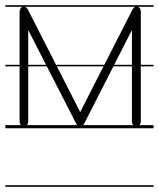

<svg xmlns="http://www.w3.org/2000/svg" viewBox="-23 -483 608 735"><path d="M-2.5 226V232H565V226ZM-2.5 -463V-457H63.4C54.2 -453.5 52 -441.5 52 -439V-235H-2.5V-229H52V-17C52 -12.1 54 -7.3 57.4 -4H-2.5V8H565V-4H510.6C514 -7.3 516 -12.1 516 -17V-229H565V-235H516V-439C516 -447 512.1 -454.4 504.9 -457H565V-463ZM79.6 -4C83 -7.3 85 -12.1 85 -17V-229H156.2L269 -9C270.1 -7.1 271.5 -5.4 273.2 -4ZM294.6 -4C296.4 -5.4 297.9 -7.1 299 -9L411.1 -229H482V-17C482 -12.1 484 -7.3 487.9 -4ZM373.3 -229 284 -54 194.7 -229ZM414.2 -235 482 -368V-235ZM376.3 -235H191.6L84 -446C81.7 -450.5 77.7 -455 73.4 -457H494.6C490.2 -455 486.3 -450.5 484 -446ZM85 -235V-368L153.2 -235Z"/></svg>

Font: LetsTraceRuled
Style: Medium
Weight: 500
Version: Version 003.000